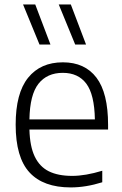

<svg xmlns="http://www.w3.org/2000/svg" viewBox="-20 -828 545 858"><path d="M463 -249H111.5Q113.5 -174 135.2 -128.5Q157 -83 198.2 -62.5Q239.5 -42 302.5 -42Q361.5 -42 437 -65V-13.5Q363.5 9.5 296 9.5Q173.5 9.5 111.8 -57.5Q50 -124.5 50 -271Q50 -411.5 105.5 -480.5Q161 -549.5 261 -549.5Q359 -549.5 411 -481Q463 -412.5 463 -270ZM111.5 -294.5H404Q402 -405.5 365.8 -454Q329.5 -502.5 260.5 -502.5Q190.5 -502.5 152 -453.8Q113.5 -405 111.5 -294.5ZM156.5 -629 83 -808H137.5L205.5 -629ZM316 -629 242.5 -808H296.5L364.5 -629Z"/></svg>

Font: Encode Sans Light
Style: Regular
Weight: 300
Designer: Multiple Designers
Foundry: Impallari Type
Version: Version 2.000